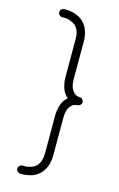

<svg xmlns="http://www.w3.org/2000/svg" viewBox="-125 -835 572 926"><g transform="rotate(15 160.5 -372.0)"><path d="M83 39Q74 39 74 38Q66 37 60.5 30.5Q55 24 56 16Q57 8 63.5 2.5Q70 -3 78 -2Q90 -1 101 -3Q111 -5 122 -8.5Q133 -12 143 -21Q166 -44 166 -88V-279Q166 -299 173.5 -326Q181 -353 203 -372Q181 -391 173.5 -418Q166 -445 166 -465V-657Q166 -702 143 -723Q133 -731 122 -735.5Q111 -740 101 -742Q90 -744 78 -743Q70 -742 63.5 -747.5Q57 -753 56 -761Q55 -769 60.5 -775.5Q66 -782 74 -783Q75 -783 84.5 -783Q94 -783 108 -781Q122 -779 138.5 -772.5Q155 -766 170 -753Q207 -719 207 -657V-465Q207 -462 208 -451Q209 -440 213.5 -427.5Q218 -415 228.5 -404Q239 -393 258 -392Q266 -392 271.5 -386Q277 -380 277 -372Q277 -364 271.5 -358.5Q266 -353 258 -352Q239 -351 228.5 -340.5Q218 -330 213.5 -317.5Q209 -305 208 -294Q207 -283 207 -280V-279V-88Q207 -26 170 9Q147 29 122 34Q97 39 83 39Z"/></g></svg>

Font: Ekushey Sornaly
Style: Regular
Weight: 400
Designer: Al Mamun Sumon
Foundry: Al Mamun Sumon
Version: Version 1.0